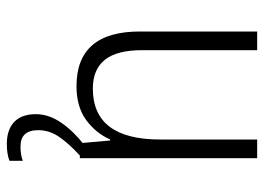

<svg xmlns="http://www.w3.org/2000/svg" viewBox="-128 -444 791 576"><g transform="rotate(90 268.0 -156.5)"><path d="M455 -532V0H410L402 -91H399Q380 -48 340.5 -19Q301 10 239 10Q75 10 75 -180V-532H131V-187Q131 -111 160 -75Q189 -39 246 -39Q399 -39 399 -241V-532ZM371 125Q371 178 420 178Q434 178 445 176Q456 174 463 171V211Q453 215 440.5 217Q428 219 412 219Q370 219 346.5 197Q323 175 323 132Q323 93 348.5 56Q374 19 414 -12L447 0Q412 32 391.5 61.5Q371 91 371 125Z"/></g></svg>

Font: Noto Sans Lao SemiCondensed Light
Style: Regular
Weight: 300
Width: 4
Designer: Monotype Design Team
Foundry: Monotype Imaging Inc.
Version: Version 2.003; ttfautohint (v1.8.4.7-5d5b)